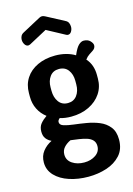

<svg xmlns="http://www.w3.org/2000/svg" viewBox="-137 -782 745 1072"><g transform="rotate(-15 235.5 -245.5)"><path d="M237 221Q178 221 127.5 204.5Q77 188 46.5 156Q16 124 16 80Q16 42 37 15.5Q58 -11 89 -26Q70 -35 58.5 -50Q47 -65 47 -90Q47 -118 61.5 -135.5Q76 -153 98 -168Q68 -191 52 -223.5Q36 -256 36 -295V-316Q36 -365 60 -402Q84 -439 128.5 -460Q173 -481 231 -481Q264 -481 293 -473.5Q322 -466 345 -452Q362 -492 377 -506Q392 -520 406 -520Q430 -520 443.5 -506Q457 -492 457 -480Q457 -471 452.5 -464Q448 -457 440 -452Q431 -446 418 -437.5Q405 -429 394 -414Q412 -394 420.5 -369.5Q429 -345 429 -316V-295Q429 -247 404 -209.5Q379 -172 334 -150Q289 -128 231 -128Q195 -128 166 -137Q161 -133 157.5 -128Q154 -123 154 -117Q154 -100 176 -93Q198 -86 232 -82Q266 -78 304.5 -71.5Q343 -65 377 -51Q411 -37 433 -9.5Q455 18 455 64Q455 120 423.5 154.5Q392 189 342.5 205Q293 221 237 221ZM235 138Q274 138 301.5 119Q329 100 329 68Q329 47 317 34Q305 21 284.5 14.5Q264 8 240 4.5Q216 1 192 -2Q168 9 153 26Q138 43 138 67Q138 100 166.5 119Q195 138 235 138ZM233 -206Q266 -206 285 -231Q304 -256 304 -295V-316Q304 -353 285.5 -378Q267 -403 232 -403Q198 -403 179.5 -378Q161 -353 161 -316V-296Q161 -258 179.5 -232Q198 -206 233 -206ZM102 -574Q90 -574 82 -586.5Q74 -599 74 -614Q74 -625 79 -635Q84 -645 96 -651L200 -707Q209 -712 217 -712Q224 -712 234 -707L338 -652Q350 -646 354.5 -635.5Q359 -625 359 -613Q359 -599 351.5 -586.5Q344 -574 331 -574Q329 -574 326 -575Q323 -576 321 -577L217 -633L113 -577Q110 -576 107 -575Q104 -574 102 -574Z"/></g></svg>

Font: Dosis
Style: Bold
Weight: 700
Designer: EdgarTolentino, PabloImpallari, IginoMarini
Foundry: EdgarTolentino, PabloImpallari, IginoMarini
Version: Version 3.001; ttfautohint (v1.8.2)